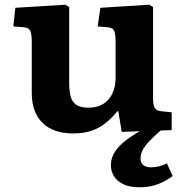

<svg xmlns="http://www.w3.org/2000/svg" viewBox="-20 -551 783 813"><path d="M570 242Q527.5 242 500.5 228.3Q473.5 214.5 461.5 193.3Q449.5 172 449.5 149.5Q449.5 117 467 91Q484.5 65 512.7 43.5Q541 22 572.5 4.5L495.5 7.5L481 -79.5H476.5Q454 -52 428.5 -31Q403 -10 369.8 2Q336.5 14 290.5 14Q205 14 159.7 -31Q114.5 -76 114.5 -158V-374Q114.5 -406 108.2 -420.2Q102 -434.5 77.5 -436L36.5 -439L45 -518L256.5 -531L273 -521.5V-199Q273 -165 279.5 -141.5Q286 -118 304 -106.5Q322 -95 355 -95Q391 -95 416.5 -110.5Q442 -126 455.7 -154.8Q469.5 -183.5 469.5 -222V-373.5Q469.5 -407.5 463.2 -421Q457 -434.5 432.5 -436L393.5 -439L405 -518L611.5 -531L628 -521.5V-135Q628 -106.5 635 -94.5Q642 -82.5 662 -80L707 -75.5V0L660.5 1.5Q615.5 40 595.3 66.8Q575 93.5 575 119Q575 139 587 148.2Q599 157.5 619.5 157.5Q636 157.5 653.5 153.2Q671 149 687 141L711 194.5Q696 205.5 675.5 216.8Q655 228 628.8 235Q602.5 242 570 242Z"/></svg>

Font: Literata Variable Black
Style: Regular
Weight: 900
Designer: Latin by Veronika Burian and Jose Scaglione. Greek by Irene Vlachou. Cyrillic by Vera Evstafieva.
Foundry: TypeTogether
Version: Version 3.021